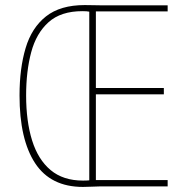

<svg xmlns="http://www.w3.org/2000/svg" viewBox="-20 -828 733 757"><path d="M314 -808Q336 -808 349 -807.5Q362 -807 379 -807H641V-783H358V-481H626V-456H358V-118H641V-93H372Q358 -93 342.5 -92Q327 -91 307 -91Q180 -91 118.5 -184.5Q57 -278 57 -452Q57 -558 81 -638.5Q105 -719 161.5 -763.5Q218 -808 314 -808ZM305 -784Q220 -784 171.5 -740.5Q123 -697 103 -622Q83 -547 83 -452Q83 -350 106.5 -274.5Q130 -199 179.5 -157.5Q229 -116 307 -116Q322 -116 332 -117V-782Q327 -783 320.5 -783.5Q314 -784 305 -784Z"/></svg>

Font: Noto Sans Kannada UI Condensed Thin
Style: Regular
Weight: 100
Width: 3
Designer: Jelle Bosma - Monotype Design Team
Foundry: Monotype Imaging Inc.
Version: Version 2.005; ttfautohint (v1.8.4.7-5d5b)